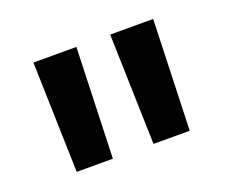

<svg xmlns="http://www.w3.org/2000/svg" viewBox="-61 -788 534 453"><g transform="rotate(-20 206.5 -561.5)"><path d="M56.2 -700.2H164.1L154.8 -422.9H64ZM249 -700.2H356.9L347.7 -422.9H256.8Z"/></g></svg>

Font: Montserrat SemiBold
Style: Regular
Weight: 600
Designer: Julieta Ulanovsky
Foundry: Julieta Ulanovsky
Version: Version 7.200